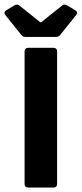

<svg xmlns="http://www.w3.org/2000/svg" viewBox="-28 -839 365 859"><path d="M-3.9 -771.5 67.4 -682.6C72.3 -675.8 79.1 -673.8 86.9 -673.8H221.7C229.5 -673.8 236.3 -675.8 241.2 -682.6L312.5 -771.5C319.3 -780.3 317.4 -787.1 308.6 -793L271.5 -815.4C263.7 -820.3 255.9 -819.3 249 -813.5L156.2 -739.3H152.3L59.6 -813.5C52.7 -819.3 44.9 -820.3 37.1 -815.4L0 -793C-8.8 -787.1 -10.7 -780.3 -3.9 -771.5ZM82 -609.4V-15.6C82 -5.9 87.9 0 97.7 0H211.9C221.7 0 227.5 -5.9 227.5 -15.6V-609.4C227.5 -619.1 221.7 -625 211.9 -625H97.7C87.9 -625 82 -619.1 82 -609.4Z"/></svg>

Font: Ed Sans Neue
Style: Bold
Weight: 700
Designer: Stephen Hutchings
Version: Version 1.004;PS 001.004;hotconv 1.0.88;makeotf.lib2.5.64775